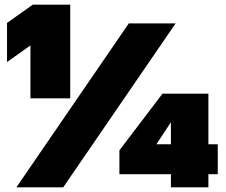

<svg xmlns="http://www.w3.org/2000/svg" viewBox="-20 -800 965 820"><path d="M110 -380V-606L10 -535V-702L120 -780H280V-380ZM50 0 530 -700H730L250 0ZM710 0V-56H490V-158L674 -400H870V-184H910V-56H870V0ZM648 -184H710V-278Z"/></svg>

Font: Golos Text Black
Style: Regular
Weight: 900
Designer: A.Korolkova, Vitaly Kuzmin
Foundry: ParaType Ltd
Version: Version 2.004